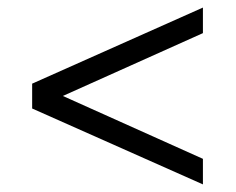

<svg xmlns="http://www.w3.org/2000/svg" viewBox="-20 -482 626 510"><path d="M519 -394 147 -227.1 519 -60.1V7.8L65.4 -193.8V-259.8L519 -461.9Z"/></svg>

Font: XB Zar
Style: Italic
Weight: 400
Italic angle: -12°
Designer: Behnam
Foundry: Irmug
Version: Version 8.005 2009